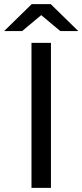

<svg xmlns="http://www.w3.org/2000/svg" viewBox="-80 -907 398 927"><path d="M72 -700V0H166V-700ZM211 -757H298L165 -887H73L-60 -757H27L119 -834Z"/></svg>

Font: Rookery
Style: Regular
Weight: 400
Designer: Ryan Kimball / Julieta Ulanovsky
Foundry: Motorola Mobility LLC.
Version: Version 1.0